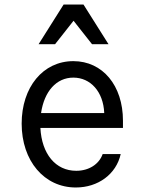

<svg xmlns="http://www.w3.org/2000/svg" viewBox="-20 -821 640 851"><path d="M159 -254H525V-286C525 -442 435 -550 305 -550C171 -550 76 -435 76 -273C76 -108 176 10 316 10C415 10 495 -49 515 -138H435C419 -93 374 -64 318 -64C226 -64 165 -139 159 -254ZM305 -477C381 -477 438 -415 442 -320H162C176 -416 230 -477 305 -477ZM151 -625H224L306 -729L388 -625H461L350 -801H262Z"/></svg>

Font: CommitMonoNiceRocks
Style: Regular
Weight: 400
Monospace: yes
Designer: Eigil Nikolajsen
Foundry: Eigil Nikolajsen
Version: Version 1.143